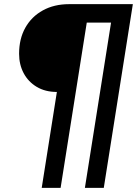

<svg xmlns="http://www.w3.org/2000/svg" viewBox="-20 -725 664 925"><path d="M181 180 254 -282Q198 -282 157 -306.5Q116 -331 94 -372.5Q72 -414 72 -466Q72 -538 102 -591.5Q132 -645 186.5 -675Q241 -705 313 -705H620L480 180H389L515 -616H398L272 180Z"/></svg>

Font: Nunito Sans 12pt
Style: Bold Italic
Weight: 700
Italic angle: -9°
Designer: Vernon Adams
Foundry: Vernon Adams
Version: Version 3.101;gftools[0.9.27]